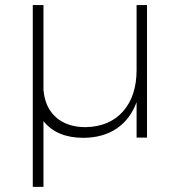

<svg xmlns="http://www.w3.org/2000/svg" viewBox="-20 -541 703 755"><path d="M558.1 -521V0H517.1V-139.2Q492.2 -71.8 438.7 -35.6Q385.3 0.5 308.1 1Q203.1 1 150.9 -64.9V193.8H108.9V-521H150.9V-188Q156.7 -118.2 200.4 -79.6Q244.1 -41 316.9 -41Q411.1 -43 464.1 -103.3Q517.1 -163.6 517.1 -266.1V-521Z"/></svg>

Font: Montserrat Ultra Light
Style: Regular
Weight: 200
Designer: Julieta Ulanovsky
Foundry: Julieta Ulanovsky
Version: Version 3.001;PS 003.001;hotconv 1.0.70;makeotf.lib2.5.58329